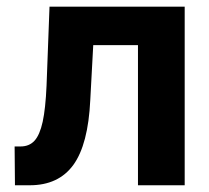

<svg xmlns="http://www.w3.org/2000/svg" viewBox="-20 -550 621 570"><path d="M23.4 -115.2H41Q66.9 -115.2 82.5 -132.3Q98.1 -149.4 106.7 -188.5Q115.2 -227.5 118.2 -295.9L127 -530.3H528.3V0H389.6V-416H256.8L248 -252.9Q241.7 -121.1 197.8 -60.5Q153.8 0 68.4 0H24.4Z"/></svg>

Font: Pretendard GOV
Style: Bold
Weight: 700
Designer: Base glyphs from Inter by Rasmus Andersson; Hangeul glyphs from Noto Sans CJK(Source Han Sans) by Jang Soo-young and Kan
Foundry: Kil Hyung-jin
Version: Version 1.309